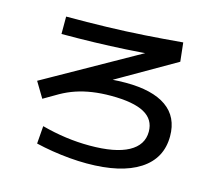

<svg xmlns="http://www.w3.org/2000/svg" viewBox="-110 -893 1221 1077"><g transform="rotate(15 500.0 -355.0)"><path d="M478 43Q429 43 378 38.5Q327 34 277 26Q227 18 181 7L189 -96Q260 -77 329 -67.5Q398 -58 468 -58Q616 -58 692.5 -99.5Q769 -141 769 -219Q769 -290 706 -324.5Q643 -359 513 -359Q455 -359 405 -351.5Q355 -344 312 -329.5Q269 -315 228 -292L144 -243L90 -333L684 -667L699 -645Q611 -637 523.5 -632Q436 -627 345 -624.5Q254 -622 154 -622V-723Q278 -723 389 -726Q500 -729 607 -736Q714 -743 826 -753L838 -644L305 -337L261 -399Q288 -411 324.5 -420.5Q361 -430 403 -437Q445 -444 489 -447.5Q533 -451 574 -451Q729 -451 810 -394Q891 -337 891 -225Q891 -96 783.5 -26.5Q676 43 478 43Z"/></g></svg>

Font: M PLUS 2 SemiBold
Style: Regular
Weight: 600
Designer: Coji Morishita
Foundry: UNDERFOREST DESIGN
Version: Version 1.001